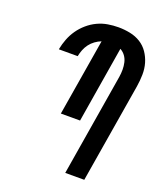

<svg xmlns="http://www.w3.org/2000/svg" viewBox="-138 -832 775 920"><g transform="rotate(20 250.0 -371.5)"><path d="M305 0 391 -521Q394 -540 394 -558.5Q394 -577 390 -594.5Q386 -612 376 -626Q366 -640 350 -649L286 -260H188L253 -652Q237 -646 222 -635Q207 -624 196.5 -610Q186 -596 179.5 -579.5Q173 -563 170 -547V-546H74V-548Q79 -574 89 -600Q99 -626 115 -649Q131 -672 153 -691Q175 -710 200.5 -722Q226 -734 253 -738.5Q280 -743 307 -743Q337 -743 366.5 -737Q396 -731 420 -716Q444 -701 460 -677.5Q476 -654 484 -626.5Q492 -599 491.5 -568.5Q491 -538 486 -507L402 0Z"/></g></svg>

Font: Iosevka Oblique
Style: Bold
Weight: 700
Italic angle: -9°
Monospace: yes
Designer: Belleve Invis
Foundry: Belleve Invis
Version: Version 32.5.0; ttfautohint (v1.8.4)